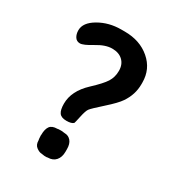

<svg xmlns="http://www.w3.org/2000/svg" viewBox="-170 -793 835 911"><g transform="rotate(30 248.0 -338.0)"><path d="M227.1 -689.5H246.1Q329.6 -689.5 384.5 -642.3Q439.5 -595.2 439.5 -521.5V-512.2Q439.5 -455.6 406.2 -406.7Q389.2 -381.3 339.6 -337.2Q290 -293 281.5 -281.5Q272.9 -270 265.1 -233.4Q257.3 -196.8 255.9 -194.8Q246.1 -184.1 217.5 -184.1Q189 -184.1 178 -199.5Q167 -214.8 167 -249Q167 -318.8 232.9 -380.4Q281.2 -425.3 298.3 -452.1Q315.4 -479 315.4 -513.9Q315.4 -548.8 293.9 -569.3Q272.5 -589.8 235.6 -589.8Q198.7 -589.8 153.3 -562Q107.9 -534.2 89.6 -534.2Q71.3 -534.2 61.8 -548.8Q52.2 -563.5 52.2 -585Q52.2 -627 106 -658.2Q159.7 -689.5 227.1 -689.5ZM287.6 -69.3V-54.7Q287.6 -24.9 272 -6.8Q256.3 11.2 228 11.2L223.1 12.2H210.4L194.3 9.8Q181.6 9.8 165.8 -1.7Q149.9 -13.2 149.9 -37.1Q148.4 -44.4 148.4 -46.9L147.5 -62V-64.5L147.9 -66.9Q147.9 -98.1 159.4 -114Q170.9 -129.9 199.7 -129.9L204.6 -130.9L214.8 -131.3H222.2L239.7 -129.4Q260.7 -129.4 274.2 -113.8Q287.6 -98.1 287.6 -69.3Z"/></g></svg>

Font: Averia Libre
Style: Bold
Weight: 700
Version: Version 1.002